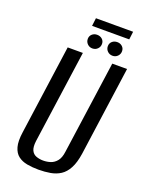

<svg xmlns="http://www.w3.org/2000/svg" viewBox="-147 -843 706 927"><g transform="rotate(20 206.0 -379.0)"><path d="M170 12Q138 12 111 7Q84 2 65 -12.5Q46 -27 38 -55.5Q30 -84 37 -132L101 -591H179L112 -114Q108 -82 116 -65.5Q124 -49 140.5 -43Q157 -37 176 -37Q196 -37 214 -43Q232 -49 245.5 -65.5Q259 -82 263 -114L330 -591H406L342 -132Q335 -85 319.5 -56Q304 -27 281.5 -12.5Q259 2 230.5 7Q202 12 170 12ZM214 -627Q199 -627 188.5 -637.5Q178 -648 178 -663Q178 -678 188.5 -687.5Q199 -697 214 -697Q230 -697 240.5 -687.5Q251 -678 251 -663Q251 -648 240.5 -637.5Q230 -627 214 -627ZM318 -627Q302 -627 291.5 -637.5Q281 -648 281 -663Q281 -678 291.5 -687.5Q302 -697 318 -697Q333 -697 343.5 -687.5Q354 -678 354 -663Q354 -648 343.5 -637.5Q333 -627 318 -627ZM176 -729 181 -770H372L367 -729Z"/></g></svg>

Font: Alumni Sans Medium
Style: Italic
Weight: 500
Italic angle: -8°
Designer: Robert E. Leuschke
Foundry: Robert E. Leuschke
Version: Version 1.016